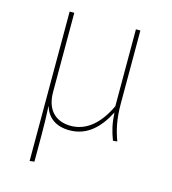

<svg xmlns="http://www.w3.org/2000/svg" viewBox="-114 -654 856 957"><g transform="rotate(15 314.5 -175.5)"><path d="M524 3C504 -51 492 -105 492 -184V-561H469V-164C426 -73 364 -12 279 -12C212 -12 151 -49 151 -153V-561H127V210L151 207V69C151 17 150 -23 147 -80C164 -24 206 11 279 11C373 11 432 -53 473 -133C476 -75 485 -41 502 5Z"/></g></svg>

Font: Glow Sans SC Normal Thin
Style: Regular
Weight: 100
Designer: Ryoko NISHIZUKA (kana, bopomofo & ideographs); Paul D. Hunt (Latin, Greek & Cyrillic); Sandoll Communications, Soo-young
Version: Version 0.93